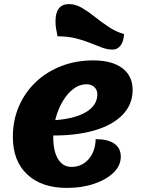

<svg xmlns="http://www.w3.org/2000/svg" viewBox="-20 -896 701 941"><path d="M308 25Q184 25 113.5 -41Q43 -107 43 -225Q43 -306 72.5 -374.5Q102 -443 155 -493.5Q208 -544 280 -572Q352 -600 437 -600Q529 -600 579.5 -562Q630 -524 630 -455Q630 -384 580.5 -333Q531 -282 440 -256Q349 -230 222 -232L235 -306Q342 -312 399.5 -345.5Q457 -379 457 -434Q457 -456 442 -469.5Q427 -483 403 -483Q371 -483 342 -462Q313 -441 290 -404Q267 -367 254 -320.5Q241 -274 241 -223Q241 -155 264.5 -116.5Q288 -78 330 -78Q381 -78 414 -115.5Q447 -153 449 -214Q509 -214 540.5 -192Q572 -170 572 -128Q572 -85 537 -50.5Q502 -16 442 4.5Q382 25 308 25ZM532 -653Q506 -653 479.5 -663Q453 -673 422 -685.5Q391 -698 352 -708Q313 -718 262 -718Q258 -736 255 -755Q252 -774 252 -791Q252 -876 318 -876Q350 -876 381.5 -857.5Q413 -839 445.5 -813Q478 -787 513.5 -763.5Q549 -740 588 -729Q586 -693 571 -673Q556 -653 532 -653Z"/></svg>

Font: Lemonada
Style: Regular
Weight: 400
Designer: Mohamed Gaber (Arabic), Eduardo Tunni (Latin)
Foundry: Kief Type Foundry
Version: Version 4.005